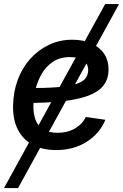

<svg xmlns="http://www.w3.org/2000/svg" viewBox="-28 -748 623 972"><path d="M-7.8 204.1 504.4 -727.5H574.7L63.5 204.1ZM256.3 11.7Q188.5 11.7 139.4 -13.9Q90.3 -39.6 63.7 -89.6Q37.1 -139.6 38.1 -211.9Q39.1 -282.7 61.8 -343.8Q84.5 -404.8 125.2 -450.2Q166 -495.6 220.2 -521.2Q274.4 -546.9 337.9 -546.9Q392.1 -546.9 433.6 -528.8Q475.1 -510.7 498.3 -476.8Q521.5 -442.9 521.5 -396Q521.5 -347.7 495.6 -314.9Q469.7 -282.2 417.2 -262.9Q364.7 -243.7 285.2 -235.1Q205.6 -226.6 98.6 -226.6L111.3 -301.8Q202.1 -301.8 261.7 -306.6Q321.3 -311.5 355.7 -322.3Q390.1 -333 404.3 -350.8Q418.5 -368.7 418.5 -394.5Q418.5 -424.3 394 -441.7Q369.6 -459 327.1 -459Q275.4 -459 240 -435.3Q204.6 -411.6 182.9 -373.8Q161.1 -335.9 151.1 -292.7Q141.1 -249.5 141.1 -210Q140.6 -172.9 151.6 -142.3Q162.6 -111.8 189.5 -93.8Q216.3 -75.7 263.2 -75.7Q313.5 -75.7 351.1 -97.4Q388.7 -119.1 406.2 -155.8L505.4 -141.6Q477.1 -72.3 411.1 -30.3Q345.2 11.7 256.3 11.7Z"/></svg>

Font: Inter 20pt Medium
Style: Italic
Weight: 500
Italic angle: -9.3988°
Version: Version 4.001;git-66647c0bb